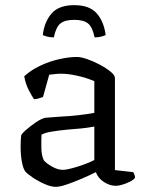

<svg xmlns="http://www.w3.org/2000/svg" viewBox="-20 -721 573 745"><path d="M196 4Q178 4 153 -7Q128 -18 106.5 -32.5Q85 -47 78 -56Q70 -66 65 -92.5Q60 -119 60 -152Q60 -164 60.5 -174.5Q61 -185 62 -195Q63 -201 80.5 -216.5Q98 -232 119.5 -246.5Q141 -261 156 -264Q165 -265 182 -266Q199 -267 222 -269Q249 -270 284 -274Q319 -278 346 -283V-406Q316 -419 280.5 -427Q245 -435 216 -435Q204 -435 192.5 -433.5Q181 -432 171 -431L147 -345Q143 -344 134.5 -340.5Q126 -337 112 -336Q103 -349 91 -372.5Q79 -396 74 -425Q100 -449 136 -466Q172 -483 210 -491.5Q248 -500 279 -500Q294 -500 318.5 -491.5Q343 -483 367.5 -470Q392 -457 409 -443Q426 -429 426 -418V-61L497 -53Q498 -50 501 -44.5Q504 -39 504 -31Q498 -23 484 -16Q470 -9 455 -4.5Q440 0 430 0Q406 0 383 -15Q360 -30 352 -53Q326 -40 295.5 -27Q265 -14 238.5 -5Q212 4 196 4ZM224 -62Q236 -62 259 -68Q282 -74 306.5 -83Q331 -92 346 -100V-230Q320 -225 294 -222.5Q268 -220 241 -218Q210 -215 181.5 -210.5Q153 -206 141 -198Q140 -175 140.5 -146.5Q141 -118 150 -99Q160 -87 182 -74.5Q204 -62 224 -62ZM268 -701Q327 -701 355 -669.5Q383 -638 390 -585Q384 -582 373 -579Q362 -576 347 -576Q339 -616 321.5 -630Q304 -644 268 -644Q232 -644 214.5 -630Q197 -616 189 -576Q174 -576 163 -579Q152 -582 146 -585Q152 -636 180 -668.5Q208 -701 268 -701Z"/></svg>

Font: Texturina Light
Style: Regular
Weight: 300
Designer: Guillermo Torres Carreño
Foundry: Omnibus-Type
Version: Version 1.002; ttfautohint (v1.8.3)